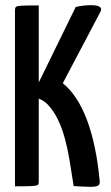

<svg xmlns="http://www.w3.org/2000/svg" viewBox="-20 -721 429 743"><path d="M329 2Q314 2 297.5 1Q281 0 265 -1Q257 -55 249 -102Q241 -149 230 -188.5Q219 -228 203.5 -259.5Q188 -291 167 -314Q155 -327 140 -335Q125 -343 110 -346V-361L273 -694Q289 -698 304.5 -699.5Q320 -701 331 -701Q381 -701 369 -676L223 -399Q281 -352 317 -255.5Q353 -159 366 -19Q367 -8 360 -3Q353 2 329 2ZM38 0V-682Q38 -691 42 -694.5Q46 -698 65 -699Q84 -700 130 -700V-18Q130 -9 126.5 -5.5Q123 -2 103.5 -1Q84 0 38 0Z"/></svg>

Font: Yanone Kaffeesatz ExtraLight Medium
Style: Regular
Weight: 500
Version: Version 2.003